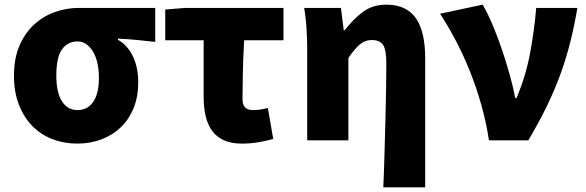

<svg xmlns="http://www.w3.org/2000/svg" viewBox="-20 -603 2519 825"><path d="M311 14Q255 14 205.5 -5Q156 -24 119.5 -61Q83 -98 61.5 -152.5Q40 -207 40 -278Q40 -352 63.5 -406.5Q87 -461 126 -497Q165 -533 215 -551Q265 -569 319 -569H647V-423Q601 -428 566 -431.5Q531 -435 487 -437V-432Q529 -408 551.5 -360Q574 -312 574 -249Q574 -188 554.5 -139.5Q535 -91 500 -57Q465 -23 417 -4.5Q369 14 311 14ZM313 -130Q357 -130 381 -166Q405 -202 405 -268Q405 -301 399 -329.5Q393 -358 381 -379Q369 -400 352 -412.5Q335 -425 313 -425Q271 -425 246.5 -391Q222 -357 222 -278Q222 -206 246 -168Q270 -130 313 -130Z M690 -562 775 -569H1198V-430H1029Q1025 -358 1023.5 -292.5Q1022 -227 1022 -180Q1022 -151 1034 -140.5Q1046 -130 1066 -130Q1082 -130 1096.5 -132Q1111 -134 1131 -139L1154 -6Q1125 2 1091.5 8Q1058 14 1019 14Q973 14 941.5 -0.5Q910 -15 891 -41.5Q872 -68 863.5 -105Q855 -142 855 -187V-430H690Z M1627 202Q1630 136 1632 62.5Q1634 -11 1636 -82.5Q1638 -154 1639 -218Q1640 -282 1640 -329Q1640 -389 1626 -410Q1612 -431 1577 -431Q1548 -431 1525.5 -411.5Q1503 -392 1477 -354V0H1300V-392Q1300 -426 1297.5 -473.5Q1295 -521 1287 -569H1445L1457 -473H1461Q1497 -520 1539 -551.5Q1581 -583 1640 -583Q1686 -583 1718 -567Q1750 -551 1769.5 -521Q1789 -491 1798 -448.5Q1807 -406 1807 -353V202Z M2081 0Q2069 -79 2047.5 -154.5Q2026 -230 1998 -299.5Q1970 -369 1937.5 -430.5Q1905 -492 1871 -544L2054 -583Q2076 -545 2097.5 -494Q2119 -443 2137.5 -388Q2156 -333 2171 -279Q2186 -225 2194 -181H2199Q2239 -275 2257.5 -373.5Q2276 -472 2284 -569H2461Q2448 -493 2431 -424.5Q2414 -356 2389.5 -288Q2365 -220 2331 -149.5Q2297 -79 2250 0Z"/></svg>

Font: Kinto Sans Black
Style: Regular
Weight: 900
Designer: Authors: Ryoko NISHIZUKA  (kana & ideographs); Paul D. Hunt (Latin, Greek & Cyrillic); Wenlong ZHANG  (bopomofo); Sandol
Foundry: Adobe Systems Incorporated, ookami Inc.
Version: Version 0.001